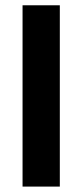

<svg xmlns="http://www.w3.org/2000/svg" viewBox="-20 -707 311 727"><path d="M65.4 -687V-0.5H206.5V-687Z"/></svg>

Font: Vazirmatn Black
Style: Regular
Weight: 900
Designer: Saber Rastikerdar
Foundry: Saber Rastikerdar
Version: Version 33.003